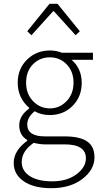

<svg xmlns="http://www.w3.org/2000/svg" viewBox="-20 -757 527 1008"><path d="M249 231Q158 231 105 195Q52 159 52 98Q52 34 123 -18V-22Q81 -47 81 -99Q81 -150 133 -187V-191Q73 -243 73 -323Q73 -396 122 -444Q171 -492 242 -492Q275 -492 305 -480H468V-443H356Q409 -397 409 -322Q409 -249 361 -201Q313 -153 242 -153Q196 -153 162 -173Q123 -141 123 -104Q123 -41 215 -41H318Q399 -41 437.5 -14.5Q476 12 476 69Q476 134 412.5 182.5Q349 231 249 231ZM242 -188Q293 -188 329.5 -226Q366 -264 366 -323Q366 -382 330 -419Q294 -456 242 -456Q189 -456 153 -419.5Q117 -383 117 -323Q117 -264 153.5 -226Q190 -188 242 -188ZM254 195Q332 195 381.5 158Q431 121 431 74Q431 1 320 1H217Q190 1 157 -7Q94 36 94 94Q94 140 136.5 167.5Q179 195 254 195ZM123 -593 240 -737H282L399 -593L377 -572L263 -698H259L145 -572Z"/></svg>

Font: Toshiba Sans Light
Style: Regular
Weight: 300
Designer: Paul D. Hunt
Foundry: Toshiba Corporation
Version: Version 2.020;PS 2.0;hotconv 1.0.86;makeotf.lib2.5.63406